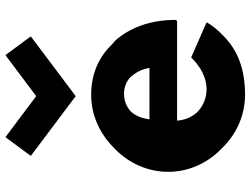

<svg xmlns="http://www.w3.org/2000/svg" viewBox="-126 -759 907 695"><g transform="rotate(-90 327.5 -411.5)"><path d="M244 -330C247 -351 255 -373 270 -390V-391H271C287 -406 309 -416 336 -416C360 -416 382 -407 398 -391V-390C412 -374 423 -355 428 -330L429 -324H243ZM269 -151 268 -152C252 -170 241 -194 239 -219L238 -224H599L603 -229C603 -324 573 -400 524 -452H523L514 -460C467 -509 405 -535 332 -535C257 -535 190 -503 139 -452L138 -451L131 -444C83 -395 53 -329 53 -256C53 -184 83 -118 131 -69L138 -62C188 -10 256 22 332 22C417 22 489 0 546 -57L547 -58L554 -65C568 -79 582 -96 594 -116L590 -119L467 -173C394 -98 314 -107 269 -151ZM176 -842 111 -754 114 -751 327 -591 540 -751 543 -754 478 -842 475 -845 327 -734 179 -845Z"/></g></svg>

Font: Hussar Woodtype
Style: Bd
Weight: 900
Foundry: Cannot Into Space Fonts
Version: Version 1.07